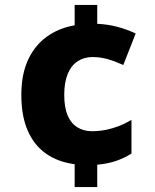

<svg xmlns="http://www.w3.org/2000/svg" viewBox="-20 -744 624 774"><path d="M372 -648Q416 -646 454.5 -635.5Q493 -625 527 -609L477 -482Q444 -497 414.5 -505.5Q385 -514 353 -514Q319 -514 293 -497Q267 -480 253 -446Q239 -412 239 -362Q239 -311 252.5 -279Q266 -247 291.5 -231Q317 -215 352 -215Q392 -215 433 -227Q474 -239 510 -261V-125Q482 -107 448.5 -95.5Q415 -84 372 -80V10H281V-82Q213 -91 165 -125Q117 -159 91.5 -218Q66 -277 66 -361Q66 -444 93 -502.5Q120 -561 168.5 -596Q217 -631 281 -642V-724H372Z"/></svg>

Font: Noto Sans Hebrew Thin ExtraBold
Style: Regular
Weight: 800
Version: Version 3.001